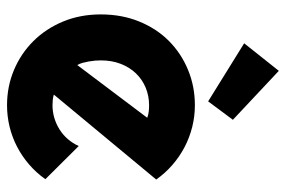

<svg xmlns="http://www.w3.org/2000/svg" viewBox="-158 -672 840 565"><g transform="rotate(90 262.5 -390.0)"><path d="M258.8 -127.9Q266.6 -125.5 274.4 -124.8Q282.2 -124 290 -124Q309.6 -124 327.6 -129.4Q345.7 -134.8 361.6 -144.8Q377.4 -154.8 389.9 -169.2Q402.3 -183.6 410.2 -201.2L507.8 -103Q489.3 -76.7 465.1 -55.7Q440.9 -34.7 412.8 -20Q384.8 -5.4 353.8 2.2Q322.8 9.8 290 9.8Q234.9 9.8 186.3 -10.7Q137.7 -31.2 101.3 -67.9Q64.9 -104.5 43.9 -155Q22.9 -205.6 22.9 -266.1Q22.9 -328.1 43.9 -379.4Q64.9 -430.7 101.3 -466.8Q137.7 -502.9 186.3 -522.9Q234.9 -543 290 -543Q322.8 -543 354 -535.2Q385.3 -527.3 413.3 -512.7Q441.4 -498 465.8 -476.8Q490.2 -455.6 508.8 -429.2ZM327.1 -402.8Q317.9 -406.2 308.8 -407.2Q299.8 -408.2 290 -408.2Q262.7 -408.2 238.5 -398.2Q214.4 -388.2 196.5 -369.6Q178.7 -351.1 168.5 -325Q158.2 -298.8 158.2 -266.1Q158.2 -258.8 158.9 -249.5Q159.7 -240.2 161.4 -230.7Q163.1 -221.2 165.5 -212.4Q168 -203.6 171.9 -196.8ZM278.8 -582 107.9 -688 189 -790 333 -654.8Z"/></g></svg>

Font: Righteous
Style: Regular
Weight: 400
Version: Version 1.000